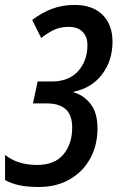

<svg xmlns="http://www.w3.org/2000/svg" viewBox="-39 -744 473 774"><path d="M117.2 9.8Q70.8 9.8 38.3 2.7Q5.9 -4.4 -18.6 -18.1V-119.6Q31.7 -79.1 110.4 -79.1Q181.6 -79.1 216.8 -121.6Q252 -164.1 252 -229.5Q252 -280.3 225.8 -303.7Q199.7 -327.1 150.4 -327.1H93.8L112.8 -415.5H168.9Q238.8 -415.5 276.1 -457.5Q313.5 -499.5 313.5 -562Q313.5 -595.2 294.2 -615.5Q274.9 -635.7 237.8 -635.7Q203.6 -635.7 177.5 -623Q151.4 -610.4 127 -590.8L90.8 -663.6Q129.4 -692.9 170.7 -708.5Q211.9 -724.1 262.7 -724.1Q333 -724.1 373.5 -685.1Q414.1 -646 414.6 -576.7Q414.6 -499.5 372.8 -444.6Q331.1 -389.6 259.3 -374.5L258.3 -371.6Q298.3 -360.4 326.2 -325Q354 -289.6 354 -226.1Q354 -158.7 324.7 -105.2Q295.4 -51.8 242.2 -21Q189 9.8 117.2 9.8Z"/></svg>

Font: Open Sans Condensed SemiBold
Style: Italic
Weight: 600
Width: 3
Italic angle: -12°
Designer: Monotype Design Team
Foundry: Monotype Imaging Inc.
Version: Version 3.000; ttfautohint (v1.8.4)